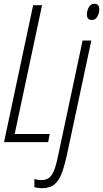

<svg xmlns="http://www.w3.org/2000/svg" viewBox="-20 -741 538 1001"><path d="M1 0 152.8 -713.9H199.2L56.6 -42.5H239.3L231 0ZM458.5 -636.7Q433.1 -636.7 433.1 -666Q433.1 -685.1 442.9 -703.1Q452.6 -721.2 472.7 -721.2Q497.6 -721.2 497.6 -691.9Q497.6 -672.4 487.5 -654.5Q477.5 -636.7 458.5 -636.7ZM199.2 240.2Q187 240.2 176.8 238.5Q166.5 236.8 159.2 234.9V191.9Q173.8 197.8 195.8 197.8Q221.2 197.8 237.3 184.8Q253.4 171.9 264.9 139.4Q276.4 106.9 287.6 48.8L410.6 -529.8H456.1L332 51.8Q318.8 115.2 304 157Q289.1 198.7 264.9 219.5Q240.7 240.2 199.2 240.2Z"/></svg>

Font: Open Sans Condensed Light
Style: Italic
Weight: 300
Width: 3
Italic angle: -12°
Designer: Monotype Design Team
Foundry: Monotype Imaging Inc.
Version: Version 3.000; ttfautohint (v1.8.4)